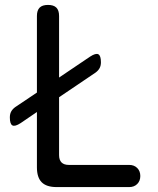

<svg xmlns="http://www.w3.org/2000/svg" viewBox="-20 -760 640 780"><path d="M210 0Q169 0 149.5 -19.5Q130 -39 130 -80V-305L64 -260Q41 -245 30.5 -250.5Q20 -256 20 -283Q20 -297 25.5 -307Q31 -317 42 -325L130 -384V-695Q130 -718 141 -729Q152 -740 175 -740Q198 -740 209 -729Q220 -718 220 -695V-445L346 -530Q369 -545 379.5 -539.5Q390 -534 390 -507Q390 -493 384.5 -483Q379 -473 368 -465L220 -365V-130Q220 -110 230 -100Q240 -90 260 -90H505Q525 -90 537.5 -77.5Q550 -65 550 -45Q550 -25 537.5 -12.5Q525 0 505 0Z"/></svg>

Font: Maple Mono NF
Style: Regular
Weight: 400
Monospace: yes
Designer: subframe7536
Version: Version 7.000